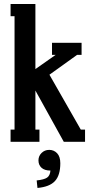

<svg xmlns="http://www.w3.org/2000/svg" viewBox="-20 -700 456 948"><path d="M360.8 -429.2 224.1 -331.1 378.9 -60.1H399.9V0H294.9L154.8 -252.9V-60.1H174.8V0H32.2V-60.1H51.8V-620.1H32.2V-680.2H154.8V-358.9L254.9 -429.2H236.8V-488.8H382.8V-429.2ZM165 228 161.1 190.9Q197.8 187 212.4 177Q227.1 167 229 142.1Q200.2 142.1 185.1 128.4Q169.9 114.7 169.9 91.8Q169.9 70.3 185.3 55.2Q200.7 40 223.1 40Q246.1 40 262 56.6Q277.8 73.2 277.8 106Q277.8 165.5 251.2 194.1Q224.6 222.7 165 228Z"/></svg>

Font: Margherita Bold
Style: Regular
Weight: 700
Designer: James Puckett
Foundry: Dunwich Type Founders
Version: Version 1.008;hotconv 1.0.109;makeotfexe 2.5.65596